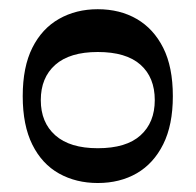

<svg xmlns="http://www.w3.org/2000/svg" viewBox="-20 -758 433 425"><path d="M196.4 -352.9Q148.4 -352.9 110.7 -373.9Q72.9 -395 51.6 -437.8Q30.3 -480.6 30.3 -545.1Q30.3 -609.8 51.6 -652.3Q72.9 -694.8 110.7 -716.2Q148.4 -737.6 196.4 -737.6Q245.4 -737.6 282.7 -716Q320 -694.4 341.3 -652.1Q362.6 -609.8 362.6 -545.1Q362.6 -481.3 341.3 -438.7Q320 -396 282.7 -374.4Q245.4 -352.9 196.4 -352.9ZM196.4 -429.9Q259.5 -429.9 291 -458.4Q322.6 -486.8 322.6 -536.4Q322.6 -586.7 290.9 -614.8Q259.2 -642.9 196.4 -642.9Q134.4 -642.9 102.3 -614.5Q70.3 -586.1 70.3 -536.4Q70.3 -486.8 102.5 -458.4Q134.7 -429.9 196.4 -429.9Z"/></svg>

Font: Savate ExtraLight
Style: Regular
Weight: 200
Designer: Max Esnée
Foundry: Plomb Type
Version: Version 2.000